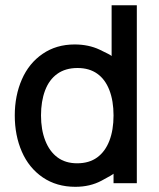

<svg xmlns="http://www.w3.org/2000/svg" viewBox="-20 -682 602 729"><path d="M266.1 27.3Q194.8 27.3 142.3 -8.5Q89.8 -44.4 63 -106Q36.1 -167.5 36.1 -243.7Q36.1 -318.8 63 -380.4Q89.8 -441.9 141.8 -477.5Q193.8 -513.2 263.2 -513.2Q316.4 -513.2 358.4 -493.4Q400.4 -473.6 403.8 -469.2V-662.1H499.5V13.7H411.1V-22.5Q408.7 -19 365.2 4.2Q321.8 27.3 266.1 27.3ZM272.9 -62Q318.4 -62 348.9 -84.2Q379.4 -106.4 395.3 -147.5Q411.1 -188.5 411.1 -243.7Q411.1 -298.8 395.3 -339.8Q379.4 -380.9 349.1 -402.3Q318.8 -423.8 274.4 -423.8Q228.5 -423.8 197.5 -401.6Q166.5 -379.4 151.1 -338.4Q135.7 -297.4 135.7 -243.7Q135.7 -189.5 151.9 -148.2Q168 -106.9 198.2 -84.5Q228.5 -62 272.9 -62Z"/></svg>

Font: Potro Sans Bangla
Style: Bold
Weight: 700
Designer: Jayed Ahsan Saad
Foundry: Codepotro
Version: Potro Sans Bangla;Version 0.996;CodepotroFonts;